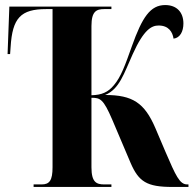

<svg xmlns="http://www.w3.org/2000/svg" viewBox="-20 -740 768 760"><path d="M113 0H421V-10H393C362 -10 342 -18 342 -78V-353C377 -353 389 -348 424 -267L497 -95C529 -21 561 0 662 0H726V-10H721C691 -10 676 -44 635 -139L595 -233C552 -333 505 -364 396 -364C453 -387 471 -450 505 -525C550 -625 581 -639 608 -639C648 -639 663 -613 667 -587C693 -590 706 -616 706 -647C706 -692 679 -720 634 -720C575 -720 543 -672 502 -557C475 -481 459 -436 431 -403C408 -375 383 -364 342 -363V-637C342 -696 362 -704 393 -704H421V-714H17L10 -526H20L22 -554C29 -669 62 -704 163 -704H188V-78C188 -26 176 -10 145 -10H113Z"/></svg>

Font: Noto Serif Display ExtraCondensed ExtraBold
Style: Regular
Weight: 800
Width: 2
Designer: Monotype Design Team
Foundry: Monotype Imaging Inc.
Version: Version 2.009